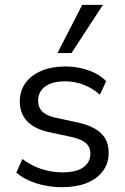

<svg xmlns="http://www.w3.org/2000/svg" viewBox="-20 -773 521 802"><path d="M239.8 8.9Q202.5 8.9 166.6 1.7Q130.8 -5.6 100.6 -19.2Q70.5 -32.7 48.1 -52.2L73.7 -108.8Q98.2 -90.1 125.9 -77.6Q153.5 -65.1 182.9 -59.1Q212.3 -53.1 241.8 -53.1Q298.8 -53.1 328.2 -74.1Q357.5 -95.1 357.5 -130.6Q357.5 -159.4 338.3 -175.6Q319.1 -191.8 278 -201L187 -220.5Q124.5 -234.1 93.6 -266.3Q62.7 -298.5 62.7 -349.4Q62.7 -393.7 86.5 -426.5Q110.4 -459.4 153.4 -477.3Q196.4 -495.3 252.6 -495.3Q286.6 -495.3 318 -488.3Q349.4 -481.2 376.8 -467.7Q404.2 -454.1 423.5 -433.6L396.9 -377Q377.9 -395.1 354 -407.7Q330 -420.3 304.3 -426.8Q278.6 -433.3 252.6 -433.3Q197.2 -433.3 168.1 -411.2Q139.1 -389.2 139.1 -352.7Q139.1 -324.8 156.8 -307.1Q174.5 -289.4 212.5 -281.2L303.5 -261.7Q368.5 -247.6 401.2 -217.2Q433.9 -186.7 433.9 -135.4Q433.9 -90.6 409.8 -58.3Q385.6 -25.9 342.1 -8.5Q298.5 8.9 239.8 8.9ZM220 -551.3 323.5 -752.8H410L278.6 -551.3Z"/></svg>

Font: Nunito Sans 12pt ExtraLight
Style: Regular
Weight: 200
Designer: Vernon Adams
Foundry: Vernon Adams
Version: Version 3.101;gftools[0.9.27]